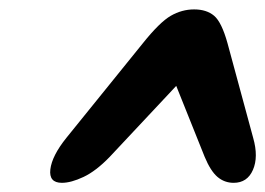

<svg xmlns="http://www.w3.org/2000/svg" viewBox="-20 -738 564 408"><path d="M518 -445Q529.5 -404.5 517.5 -377Q505.5 -349.5 476.5 -349.5Q457 -349.5 442.2 -362Q427.5 -374.5 415 -404.5L354.5 -555.5L213 -404.5Q184 -374.5 157.5 -362Q131 -349.5 111.5 -349.5Q83.5 -349.5 87 -378.2Q90.5 -407 121 -445L283.5 -646Q319.5 -691 343 -704.5Q366.5 -718 392.5 -718Q419 -718 435 -704.5Q451 -691 463.5 -646Z"/></svg>

Font: Fraunces 9pt SuperSoft
Style: Bold Italic
Weight: 700
Italic angle: -16°
Version: Version 1.000;[b76b70a41]